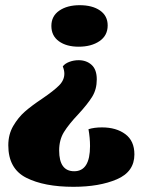

<svg xmlns="http://www.w3.org/2000/svg" viewBox="-20 -549 548 740"><path d="M178 -449Q178 -487 208.5 -508Q239 -529 287 -529Q336 -529 365.5 -508.5Q395 -488 395 -451Q395 -412 363.5 -390.5Q332 -369 283 -369Q236 -369 207 -390Q178 -411 178 -449ZM12 11Q12 -31 31 -63.5Q50 -96 75.5 -118.5Q101 -141 143 -169Q187 -199 207.5 -219.5Q228 -240 228 -265Q228 -278 222 -293Q230 -304 247 -310.5Q264 -317 283 -317Q313 -317 333 -299Q353 -281 353 -243Q353 -205 335.5 -176.5Q318 -148 282 -109Q245 -70 226.5 -40Q208 -10 208 31Q208 111 266 111Q327 111 327 14Q327 -18 321 -51Q343 -58 373 -58Q428 -58 463 -32Q498 -6 498 46Q498 113 430.5 142Q363 171 263 171Q150 171 81 136Q12 101 12 11Z"/></svg>

Font: Sansita ExtraBold
Style: Regular
Weight: 800
Designer: Pablo Cosgaya
Foundry: Omnibus-Type
Version: Version 1.006